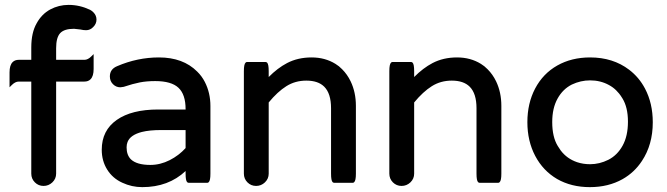

<svg xmlns="http://www.w3.org/2000/svg" viewBox="-20 -749 2729 785"><path d="M107.9 -39.1V-415.5H56.6Q42.5 -415.5 28.3 -401.4L19 -392.1V-453.1Q19 -482.4 31.7 -495.1Q41 -504.4 56.6 -504.4H107.9V-554.7Q107.9 -615.7 129.9 -653.8Q150.4 -691.4 185.5 -710.4Q220.2 -729 260.7 -729Q305.7 -729 348.1 -709Q355.5 -705.1 361.8 -698.7Q374.5 -686 374.5 -668.9Q374.5 -651.4 360.8 -638.2Q348.6 -625.5 332 -625.5Q320.8 -625.5 308.6 -628.4L282.7 -631.3Q242.7 -631.3 226.1 -613.5Q209.5 -595.7 209.5 -551.8V-504.4H325.2Q339.4 -504.4 353.5 -518.6L362.8 -527.8V-466.8Q362.8 -437.5 350.1 -424.8Q340.8 -415.5 325.2 -415.5H209.5V-39.1Q209.5 -18.1 194.1 -3.4Q178.7 11.2 158 11.2Q137.2 11.2 122.6 -3.4Q107.9 -18.1 107.9 -39.1Z M738.8 -217.3H638.7Q591.3 -217.3 560.1 -209.5Q512.7 -197.3 501.5 -168.5Q497.6 -158.7 497.6 -146.5Q497.6 -115.7 514.6 -98.1Q538.6 -74.7 594.7 -74.7Q635.3 -74.7 673.8 -94.2Q711.4 -113.3 738.8 -143.6ZM396 -136.7Q396 -215.8 457.5 -258.8Q518.1 -301.3 627 -301.3H738.8V-302.7Q738.8 -362.8 709.7 -390.1Q680.7 -417.5 614.3 -417.5Q579.6 -417.5 551.8 -412.1Q523.9 -406.7 485.8 -394L472.2 -392.1H471.7Q454.6 -392.1 441.9 -404.8Q429.2 -417.5 429.2 -436.5Q429.2 -466.3 459 -478.5Q542 -514.2 629.9 -514.2Q728.5 -514.2 786.1 -456.5Q805.2 -438 817.4 -414.1Q840.3 -369.6 840.3 -315.4V-39.1Q840.3 -10.7 833.5 -4.4Q831.1 -1.5 827.1 -1.5H752Q748 -1.5 745.1 -4.4Q738.8 -10.7 738.8 -39.1V-49.8Q668.9 16.1 561.5 16.1Q518.6 16.1 480 -2Q440.4 -20 418.2 -55.7Q396 -91.3 396 -136.7Z M977.1 -39.1V-458Q977.1 -486.3 983.9 -492.7Q986.3 -495.6 990.2 -495.6H1065.4Q1069.3 -495.6 1072.3 -492.7Q1078.6 -486.3 1078.6 -458V-434.1Q1114.7 -470.7 1153.8 -491.2Q1197.8 -514.2 1253.9 -514.2Q1309.1 -514.2 1351.6 -487.8Q1366.2 -479 1378.9 -465.8Q1399.9 -444.8 1413.6 -416.5Q1435.1 -371.6 1435.1 -316.4V-39.1Q1435.1 -10.7 1428.2 -4.4Q1425.8 -1.5 1421.9 -1.5H1346.7Q1342.8 -1.5 1339.8 -4.4Q1333.5 -10.7 1333.5 -39.1V-306.6Q1333.5 -366.7 1305.7 -394.5Q1280.8 -419.4 1232.4 -419.4Q1187 -419.4 1150.9 -396.7Q1114.7 -374 1078.6 -330.1V-39.1Q1078.6 -18.1 1063.2 -3.4Q1047.9 11.2 1027.1 11.2Q1006.3 11.2 991.7 -3.4Q977.1 -18.1 977.1 -39.1Z M1571.8 -39.1V-458Q1571.8 -486.3 1578.6 -492.7Q1581.1 -495.6 1585 -495.6H1660.2Q1664.1 -495.6 1667 -492.7Q1673.3 -486.3 1673.3 -458V-434.1Q1709.5 -470.7 1748.5 -491.2Q1792.5 -514.2 1848.6 -514.2Q1903.8 -514.2 1946.3 -487.8Q1960.9 -479 1973.6 -465.8Q1994.6 -444.8 2008.3 -416.5Q2029.8 -371.6 2029.8 -316.4V-39.1Q2029.8 -10.7 2022.9 -4.4Q2020.5 -1.5 2016.6 -1.5H1941.4Q1937.5 -1.5 1934.6 -4.4Q1928.2 -10.7 1928.2 -39.1V-306.6Q1928.2 -366.7 1900.4 -394.5Q1875.5 -419.4 1827.1 -419.4Q1781.7 -419.4 1745.6 -396.7Q1709.5 -374 1673.3 -330.1V-39.1Q1673.3 -18.1 1658 -3.4Q1642.6 11.2 1621.8 11.2Q1601.1 11.2 1586.4 -3.4Q1571.8 -18.1 1571.8 -39.1Z M2524.9 -346.7Q2517.1 -359.4 2511.2 -366.5Q2505.4 -373.5 2499.5 -379.4Q2486.8 -392.1 2469.7 -401.4Q2435.1 -420.4 2392.6 -420.4Q2354 -420.4 2317.9 -403.3Q2281.2 -384.8 2259.8 -346.2Q2237.8 -307.1 2237.8 -250Q2237.8 -189 2260.3 -152.3Q2267.1 -141.1 2272.5 -133.8Q2297.9 -100.1 2339.4 -85.9Q2364.3 -77.6 2392.6 -77.6Q2431.2 -77.6 2467.3 -95.7Q2503.9 -114.3 2525.6 -153.6Q2547.4 -192.9 2547.4 -251.5Q2547.4 -310.1 2524.9 -346.7ZM2168 -387.2Q2200.2 -448.2 2258.5 -481.2Q2316.9 -514.2 2392.6 -514.2Q2486.3 -514.2 2552.2 -463.9Q2592.8 -433.1 2617.2 -386.7Q2648.9 -326.7 2648.9 -249Q2648.9 -157.7 2604.5 -90.8Q2573.7 -43.9 2525.4 -16.6Q2467.3 16.1 2391.6 16.1Q2315.9 16.1 2257.8 -17.1Q2200.2 -50.8 2168.2 -111.6Q2136.2 -172.4 2136.2 -249.5Q2136.2 -326.7 2168 -387.2Z"/></svg>

Font: YuPearl-Medium
Style: Medium
Weight: 500
Designer: Max Yao
Foundry: Max-Everyday
Version: Version 1.011; ttfautohint (v1.8.3)